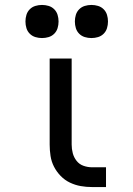

<svg xmlns="http://www.w3.org/2000/svg" viewBox="-20 -757 540 777"><path d="M409 0H353Q329 0 306.5 -4Q284 -8 263 -18Q242 -28 225.5 -45Q209 -62 198.5 -82.5Q188 -103 184.5 -126Q181 -149 181 -172V-520H270V-172Q270 -154 274.5 -137Q279 -120 290 -106Q301 -92 318 -86Q335 -80 353 -80H409ZM350 -603Q336 -603 323 -607Q310 -611 300.5 -620.5Q291 -630 287 -643Q283 -656 283 -670Q283 -684 287 -697Q291 -710 300.5 -719.5Q310 -729 323 -733Q336 -737 350 -737Q364 -737 377 -733Q390 -729 399.5 -719.5Q409 -710 413 -697Q417 -684 417 -670Q417 -656 413 -643Q409 -630 399.5 -620.5Q390 -611 377 -607Q364 -603 350 -603ZM150 -603Q136 -603 123 -607Q110 -611 100.5 -620.5Q91 -630 87 -643Q83 -656 83 -670Q83 -684 87 -697Q91 -710 100.5 -719.5Q110 -729 123 -733Q136 -737 150 -737Q164 -737 177 -733Q190 -729 199.5 -719.5Q209 -710 213 -697Q217 -684 217 -670Q217 -656 213 -643Q209 -630 199.5 -620.5Q190 -611 177 -607Q164 -603 150 -603Z"/></svg>

Font: Iosevka Bendy Medium
Style: Regular
Weight: 500
Monospace: yes
Designer: Belleve Invis
Foundry: Belleve Invis
Version: Version 30.1.2